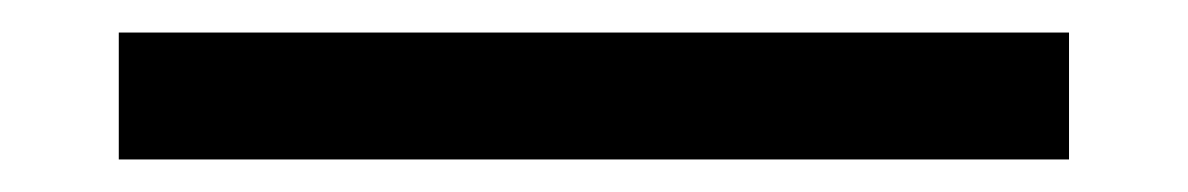

<svg xmlns="http://www.w3.org/2000/svg" viewBox="-20 62 730 118"><path d="M53 160V82H637V160Z"/></svg>

Font: Readex Pro
Style: Regular
Weight: 400
Designer: Bonnie Shaver-Troup, Thomas Jockin
Foundry: Lexend
Version: Version 1.204; ttfautohint (v1.8.4.7-5d5b)